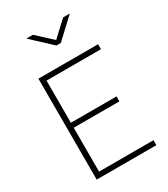

<svg xmlns="http://www.w3.org/2000/svg" viewBox="-224 -1037 1000 1140"><g transform="rotate(-30 276.0 -467.0)"><path d="M501 0V-34H128V-335H441V-369H128V-658H501V-692H92V0ZM313 -809 447 -934H401L298 -838L194 -934H149L283 -809Z"/></g></svg>

Font: RazerF5 Thin
Style: Regular
Weight: 250
Foundry: Razer Inc.
Version: Version 2